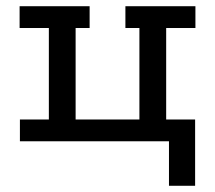

<svg xmlns="http://www.w3.org/2000/svg" viewBox="-20 -454 691 617"><path d="M523 143V0H44V-70H137V-364H43V-434H268V-364H223V-70H428V-364H383V-434H608V-364H514V-70H607V143Z"/></svg>

Font: Podkova Medium
Style: Regular
Weight: 500
Designer: Ilya Yudin
Foundry: Cyreal (www.cyreal.org)
Version: Version 2.103